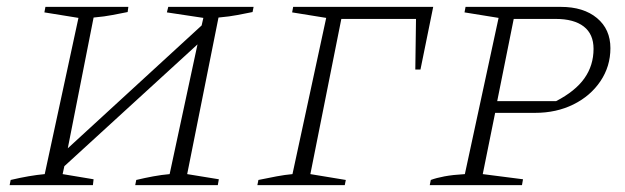

<svg xmlns="http://www.w3.org/2000/svg" viewBox="-20 -538 1817 558"><path d="M8 0 11 -15Q66 -28 110 -32L208 -486L109 -502L112 -518H353L351 -503Q330 -499 307.5 -494.5Q285 -490 252 -487L177 -107L566 -464L571 -486L465 -502L469 -518H717L714 -503Q694 -499 671 -494.5Q648 -490 615 -487L524 -32L616 -17L613 0H373L376 -15Q401 -21 425.5 -25.5Q450 -30 473 -32L554 -409L167 -55L162 -32L252 -17L250 0Z M1239 -518 1202 -336H1187L1189 -483H972L882 -32L985 -15L982 0H728L731 -15Q760 -21 784 -25.5Q808 -30 830 -32L928 -486L829 -502L832 -518Z M1229 0 1232 -15Q1248 -21 1272 -25.5Q1296 -30 1331 -32L1429 -486L1330 -502L1333 -518H1610Q1676 -518 1715 -485.5Q1754 -453 1754 -398Q1754 -345 1725 -302Q1696 -259 1646.5 -234.5Q1597 -210 1535 -210H1419L1383 -32L1500 -17L1497 0ZM1595 -483H1473L1425 -244H1596Q1652 -273 1678.5 -310.5Q1705 -348 1705 -396Q1705 -439 1676.5 -461Q1648 -483 1595 -483Z"/></svg>

Font: Piazzolla SC ExtraLight
Style: Italic
Weight: 200
Italic angle: -11.3°
Designer: Juan Pablo del Peral
Foundry: Huerta Tipografica
Version: Version 1.330